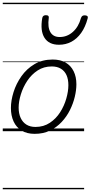

<svg xmlns="http://www.w3.org/2000/svg" viewBox="-20 -950 656 1390"><path d="M231 19Q175 19 136.5 -4.5Q98 -28 78.5 -70.5Q59 -113 59 -168Q59 -222 78 -283Q97 -344 135 -398Q173 -452 229.5 -485.5Q286 -519 362 -519Q417 -519 455 -497Q493 -475 513 -434.5Q533 -394 533 -340Q533 -298 521.5 -249.5Q510 -201 486.5 -153.5Q463 -106 426.5 -67Q390 -28 341.5 -4.5Q293 19 231 19ZM237 -31Q296 -31 341 -61Q386 -91 415.5 -137.5Q445 -184 460 -236.5Q475 -289 475 -333Q475 -376 461.5 -406Q448 -436 421 -452.5Q394 -469 355 -469Q297 -469 252.5 -440Q208 -411 177.5 -365Q147 -319 131 -267Q115 -215 115 -171Q115 -128 129.5 -96.5Q144 -65 171 -48Q198 -31 237 -31ZM407 -626Q334 -626 302 -676.5Q270 -727 286 -820Q288 -830 294.5 -835Q301 -840 312 -840Q325 -840 330 -834.5Q335 -829 333 -820Q324 -753 344.5 -717.5Q365 -682 412 -682Q466 -682 507.5 -719Q549 -756 566 -819Q570 -830 576 -834.5Q582 -839 594 -839Q606 -839 612 -833.5Q618 -828 615 -818Q598 -754 567.5 -711.5Q537 -669 496.5 -647.5Q456 -626 407 -626ZM0 410H589V420H0ZM0 -20H589V0H0ZM0 -505H589V-500H0ZM0 -930H589V-920H0Z"/></svg>

Font: Playwrite DE LA Guides
Style: Regular
Weight: 400
Designer: Veronika Burian, José Scaglione
Foundry: TypeTogether
Version: Version 1.003